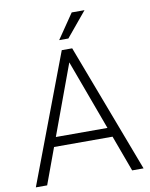

<svg xmlns="http://www.w3.org/2000/svg" viewBox="-97 -975 819 1045"><g transform="rotate(-10 312.5 -452.0)"><path d="M610.4 0 341.3 -710.9H283.7L15.1 0H77.6L150.9 -199.2H474.1L547.4 0ZM312.5 -638.2 455.1 -251H169.9ZM330.1 -767.1 443.4 -903.8H372.6L279.3 -767.1Z"/></g></svg>

Font: Vazirmatn ExtraLight
Style: Regular
Weight: 200
Designer: Saber Rastikerdar
Foundry: Saber Rastikerdar
Version: Version 33.003